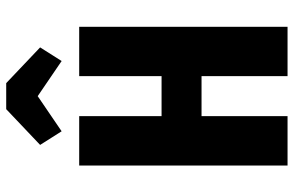

<svg xmlns="http://www.w3.org/2000/svg" viewBox="-188 -782 969 634"><g transform="rotate(-90 297.0 -464.5)"><path d="M68 0H231V-284H363V0H526V-688H363V-416H231V-688H68ZM254 -929 136 -817 181 -746 297 -825 413 -746 458 -817 340 -929Z"/></g></svg>

Font: Secuela Black
Style: Regular
Weight: 900
Designer: Fernando Haro
Foundry: deFharo
Version: Version 1.704